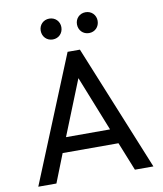

<svg xmlns="http://www.w3.org/2000/svg" viewBox="-95 -966 886 1043"><g transform="rotate(-10 348.0 -444.5)"><path d="M248 -774C281 -774 305 -799 305 -832C305 -864 281 -889 248 -889C215 -889 191 -864 191 -832C191 -799 215 -774 248 -774ZM448 -774C481 -774 505 -799 505 -832C505 -864 481 -889 448 -889C415 -889 391 -864 391 -832C391 -799 415 -774 448 -774ZM31 0H131L193 -157H501L564 0H666L383 -694H315ZM226 -239 348 -543 469 -239Z"/></g></svg>

Font: Outfit
Style: Regular
Weight: 400
Designer: Rodrigo Fuenzalida
Foundry: fragTYPE
Version: Version 1.100;gftools[0.9.27]